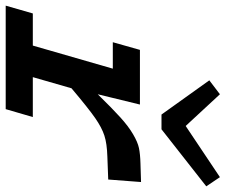

<svg xmlns="http://www.w3.org/2000/svg" viewBox="-92 -713 792 674"><g transform="rotate(90 304.0 -376.0)"><path d="M249 -714.8 297.9 -752 409.2 -631.8 588.9 -752 621.1 -704.1 420.9 -546.9H369.1ZM14.2 -95.2H127L208 -376H115.2L142.1 -471.2H334L297.9 -323.2Q348.1 -374.5 379.2 -402.6Q410.2 -430.7 438 -447Q465.8 -463.4 486.8 -467.8Q507.8 -472.2 541 -473.1L606 -475.1L597.2 -359.9L517.1 -356.9Q470.7 -355.5 442.9 -346.4Q415 -337.4 381.6 -314.2Q348.1 -291 276.9 -231L237.8 -95.2H377.9L350.1 0H-13.2Z"/></g></svg>

Font: IntelOne Mono Medium
Style: Italic
Weight: 500
Italic angle: -16°
Designer: Fred Shallcrass
Foundry: Frere-Jones Type LLC
Version: Version 1.200;hotconv 1.1.0;makeotfexe 2.6.0;FJTRelease1.2